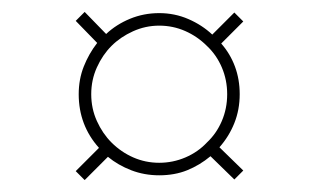

<svg xmlns="http://www.w3.org/2000/svg" viewBox="-20 -519 540 322"><path d="M133 -361Q133 -385 142.5 -406Q152 -427 167 -442Q182 -457 203 -466.5Q224 -476 247 -476Q270 -476 290.5 -467Q311 -458 327 -442Q343 -427 352 -406Q361 -385 361 -361Q361 -337 352 -316Q343 -295 327 -280Q312 -264 291 -255Q270 -246 247 -246Q224 -246 203.5 -255Q183 -264 167 -280Q152 -295 142.5 -316Q133 -337 133 -361ZM161 -256Q178 -242 200 -233.5Q222 -225 247 -225Q273 -225 294 -233.5Q315 -242 333 -257L373 -218L388 -233L348 -272Q364 -290 373 -312.5Q382 -335 382 -361Q382 -386 374 -407.5Q366 -429 351 -446L388 -483L373 -498L336 -461Q319 -477 296 -487Q273 -497 247 -497Q221 -497 198 -487.5Q175 -478 158 -462L122 -499L107 -484L143 -447Q129 -429 120.5 -407.5Q112 -386 112 -361Q112 -335 120.5 -312.5Q129 -290 146 -271L107 -232L122 -217Z"/></svg>

Font: Josefin Slab Thin ExtraLight
Style: Regular
Weight: 250
Version: Version 2.000